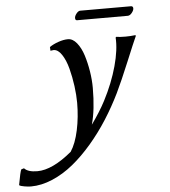

<svg xmlns="http://www.w3.org/2000/svg" viewBox="-256 -624 818 922"><g transform="rotate(-5 153.0 -163.0)"><path d="M5.9 -394 4.9 -412.1Q23.4 -424.8 48.3 -433.3Q73.2 -441.9 94.2 -441.9Q117.2 -441.9 136.7 -418Q156.2 -394 168 -356.9Q179.7 -319.8 186.3 -278.3Q192.9 -236.8 192.9 -199.2Q192.9 -93.3 172.9 -22.9Q214.4 -80.6 241.2 -131.8Q283.7 -213.9 305.4 -293Q327.1 -372.1 323.2 -430.2L327.1 -433.1Q340.3 -430.2 371.1 -430.2Q393.6 -430.2 418 -433.1L420.9 -430.2Q407.2 -400.4 369.9 -310.1Q332.5 -219.7 305.2 -163.1Q273.9 -99.1 236.3 -40.3Q198.7 18.6 153.6 71.3Q108.4 124 60.8 162.8Q13.2 201.7 -40 224.4Q-93.3 247.1 -144 247.1Q-157.7 247.1 -175.3 243.9Q-192.9 240.7 -198.2 237.8L-200.2 234.9Q-189 171.4 -183.1 161.1L-169.9 157.2Q-151.9 176.8 -106.9 176.8Q-34.7 176.8 60.1 98.1Q85 60.5 98.4 -2.4Q111.8 -65.4 111.8 -133.8Q111.8 -170.9 106 -214.8Q100.1 -258.8 89.4 -300Q78.6 -341.3 60.5 -368.7Q42.5 -396 21 -396ZM390.1 -528.8H146Q137.2 -528.8 137.2 -540Q137.2 -549.8 146.5 -561.5Q155.8 -573.2 165 -573.2H409.2Q419.9 -573.2 419.9 -562Q419.9 -552.7 410.4 -540.8Q400.9 -528.8 390.1 -528.8Z"/></g></svg>

Font: Linear Smooth
Style: Italic
Weight: 400
Designer: Philipp H. Poll, Flanker
Foundry: Philipp H. Poll, reworked by Flanker
Version: Version 1.061 | FøM Fix